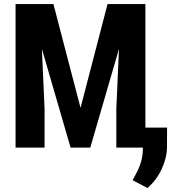

<svg xmlns="http://www.w3.org/2000/svg" viewBox="-20 -731 848 951"><path d="M700.2 -710.9V-99.1H807.6L807.1 -1Q806.6 50.8 780.8 106.4Q754.9 162.1 710.4 200.2L636.7 161.6L655.3 127Q686.5 69.3 687.5 10.7V0H556.2V-192.4L569.3 -488.8L427.2 0H329.6L187.5 -488.8L200.7 -192.4V0H57.1V-710.9H244.6L378.9 -196.8L512.7 -710.9Z"/></svg>

Font: RobotoCondensed-Bold
Style: Bold
Weight: 700
Designer: Google
Version: Version 2.001240; 2014